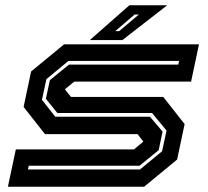

<svg xmlns="http://www.w3.org/2000/svg" viewBox="-20 -708 790 728"><path d="M10 0 40 -141.5H488L523.5 -171L501.5 -199.5H150.5L69.5 -302.5L98 -437L223 -540H734.5L704.5 -398.5H261.5L226 -369.5L249 -340.5H599L680 -237.5L651.5 -103L526.5 0ZM86 -65.5H511L594.5 -134.5L611.5 -213L556.5 -279.5H197.5L154 -333.5L169 -404L241.5 -463H656L659 -477H239.5L156 -408L139 -329.5L189.5 -265.5H548.5L596.5 -209L581.5 -138.5L509 -79.5H89ZM320.5 -556 470.5 -688H614L444 -556ZM417 -590H432L506.5 -653H490.5Z"/></svg>

Font: Tourney Expanded Regular
Style: Bold Italic
Weight: 700
Width: 7
Italic angle: -12°
Designer: Tyler Finck
Foundry: Etcetera Type Co
Version: Version 1.010; ttfautohint (v1.8.3)